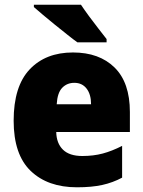

<svg xmlns="http://www.w3.org/2000/svg" viewBox="-20 -786 608 816"><path d="M290 -563Q402 -563 467 -499Q532 -435 532 -310V-225H219Q220 -177 247.5 -150Q275 -123 330 -123Q377 -123 416.5 -133.5Q456 -144 499 -166V-31Q460 -10 415 0Q370 10 307 10Q183 10 110.5 -59.5Q38 -129 38 -273Q38 -419 106 -491Q174 -563 290 -563ZM296 -434Q265 -434 244.5 -413Q224 -392 221 -343H367Q367 -385 348 -409.5Q329 -434 296 -434ZM324 -766Q338 -745 358.5 -717Q379 -689 399.5 -663Q420 -637 433 -620V-606H309Q292 -618 267 -638Q242 -658 214.5 -680Q187 -702 163 -722.5Q139 -743 124 -756V-766Z"/></svg>

Font: Noto Sans Khmer UI SemiCondensed Black
Style: Regular
Weight: 900
Width: 4
Designer: Danh Hong and the Monotype Design Team
Foundry: Monotype Imaging Inc.
Version: Version 2.002; ttfautohint (v1.8.4.7-5d5b)